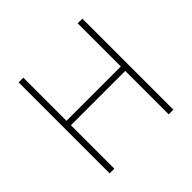

<svg xmlns="http://www.w3.org/2000/svg" viewBox="-174 -872 1044 1044"><g transform="rotate(-45 348.0 -350.0)"><path d="M557 0V-334H139V0H103V-700H139V-368H557V-700H593V0Z"/></g></svg>

Font: TypoPRO Titillium Title
Style: Regular
Weight: 250
Designer: Campivisivi
Foundry: Accademia di Belle Arti di Urbino and students of MA course of Visual design
Version: 1.000